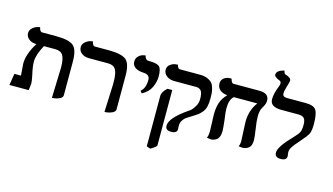

<svg xmlns="http://www.w3.org/2000/svg" viewBox="-104 -1110 2931 1692"><g transform="rotate(15 1362.0 -264.5)"><path d="M392.1 13.2 399.9 -235.8Q400.9 -244.6 400.9 -262.2Q400.9 -344.2 380.4 -376.7Q359.9 -409.2 311 -409.2H206.1Q156.2 -316.4 155.8 -256.8Q155.8 -209 172.9 -137.2Q185.1 -77.1 184.1 -61Q183.1 -52.2 180.7 -30.5Q178.2 -8.8 176.8 0H1L18.1 -106H78.1Q77.1 -112.8 75.2 -143.1Q74.2 -155.3 73 -172.1Q71.8 -189 70.8 -200Q69.8 -210.9 69.8 -213.9Q69.8 -300.8 137.2 -409.2Q94.2 -409.2 67.6 -431.2Q41 -453.1 41 -484.9Q41 -512.7 63.5 -532.2Q85.9 -551.8 108.4 -557.1L130.9 -562Q138.7 -522 159.2 -522H284.2Q406.2 -522 447 -486.6Q487.8 -451.2 487.8 -344.2V-37.1Q487.8 -17.1 463.9 -4.6Q439.9 7.8 416 10.7Z M871.6 13.2 881.8 -235.8Q881.8 -235.8 881.8 -262.2Q881.8 -344.2 861.3 -376.7Q840.8 -409.2 791.5 -409.2H618.7Q574.7 -409.2 548.1 -431.2Q521.5 -453.1 521.5 -484.9Q521.5 -512.7 543.9 -532.2Q566.4 -551.8 589.4 -557.1L611.8 -562Q621.6 -522 639.6 -522H764.6Q886.7 -522 927.7 -486.6Q968.8 -451.2 968.8 -344.2V-37.1Q968.8 -17.1 944.6 -4.6Q920.4 7.8 896 10.7Z M1146.5 -230 1130.4 -250Q1172.4 -282.2 1172.4 -360.8Q1172.4 -407.7 1114.3 -410.2Q1064.5 -412.1 1037.4 -431.6Q1010.3 -451.2 1010.3 -484.9Q1010.3 -515.6 1030.8 -534.9Q1051.3 -554.2 1072.3 -558.1L1093.3 -562Q1096.2 -543.9 1104.7 -534.4Q1113.3 -524.9 1121.3 -523.4Q1129.4 -522 1143.6 -522Q1209.5 -522 1231 -500.5Q1252.4 -479 1252.4 -410.2Q1252.4 -365.2 1229.5 -313.7Q1206.5 -262.2 1146.5 -230Z M1344.7 221.2 1310.1 209V-252Q1310.1 -290 1356 -328.1H1398.9V178.2Q1398.9 188 1344.7 221.2ZM1536.1 -42Q1536.1 -42 1536.1 -29.8Q1537.1 -22.9 1537.1 -6.8Q1537.1 30.3 1481.9 29.8Q1431.2 29.8 1431.2 -12.2Q1431.2 -83 1581.1 -186Q1593.3 -192.9 1607.2 -205.3Q1621.1 -217.8 1638.9 -247.8Q1656.7 -277.8 1656.7 -310.1Q1656.7 -326.2 1656.2 -336.7Q1655.8 -347.2 1652.3 -362.5Q1648.9 -377.9 1642.8 -387Q1636.7 -396 1625.2 -402.6Q1613.8 -409.2 1597.2 -409.2H1397Q1352.1 -409.2 1324 -431.6Q1295.9 -454.1 1295.9 -486.8Q1295.9 -516.6 1319.3 -534.2Q1342.8 -551.8 1365.7 -554.7L1389.2 -557.1Q1397 -522 1417 -522H1601.1Q1641.1 -522 1669.4 -509.5Q1697.8 -497.1 1711.9 -480.5Q1726.1 -463.9 1733.4 -436Q1740.7 -408.2 1741.9 -390.6Q1743.2 -373 1743.2 -344.2Q1743.2 -300.3 1736.1 -269.5Q1729 -238.8 1709.5 -215.8Q1689.9 -192.9 1673.3 -180.9Q1656.7 -168.9 1621.1 -147Q1588.9 -127.9 1574.5 -116.9Q1560.1 -106 1548.1 -86.4Q1536.1 -66.9 1536.1 -42Z M2186.5 -298.8Q2186.5 -256.8 2196.3 -196.8Q2208.5 -114.7 2208.5 -87.9Q2208.5 -34.7 2183.1 -15.9Q2157.7 2.9 2125.5 2.9L2091.3 -1Q2102.5 -18.1 2102.5 -53.2Q2102.5 -74.2 2098.6 -138.2Q2094.7 -202.1 2094.7 -224.1Q2094.7 -331.1 2153.3 -408.2H1939.5Q1901.4 -378.4 1901.4 -293.9Q1901.4 -264.2 1911.6 -195.8Q1920.4 -116.7 1920.4 -96.2Q1920.4 -38.1 1895 -17.1Q1869.6 3.9 1837.4 3.9Q1837.4 3.9 1801.8 -2Q1814 -21 1813.5 -69.8Q1813.5 -85 1811.5 -119.1Q1811.5 -119.1 1811.5 -142.1Q1808.6 -181.2 1808.6 -216.8Q1808.6 -277.8 1823.5 -323Q1838.4 -368.2 1878.4 -409.2Q1832.5 -414.1 1809.1 -436Q1785.6 -458 1785.6 -492.2Q1785.6 -524.4 1808.6 -541.7Q1831.5 -559.1 1854.5 -560.1L1877.4 -561Q1888.7 -521 1904.3 -521H2141.6Q2230.5 -521 2230.5 -453.1Q2230.5 -423.3 2206.5 -384.8Q2186.5 -355 2186.5 -298.8Z M2353 -556.2Q2353 -535.2 2364 -528.6Q2375 -522 2396 -522H2564Q2639.2 -522 2660.6 -486.6Q2682.1 -451.2 2682.1 -360.8Q2682.1 -299.8 2669.2 -272.9Q2656.2 -246.1 2599.1 -181.2Q2562 -140.1 2544.9 -114.5Q2527.8 -88.9 2527.8 -64Q2527.8 -54.2 2530.3 -43.9Q2532.2 -31.7 2532.2 -28.8Q2532.2 11.2 2478 11.2Q2423.8 11.2 2423.8 -33.2Q2423.8 -87.4 2539.1 -205.1Q2575.2 -242.2 2585.7 -263.7Q2596.2 -285.2 2596.2 -332Q2596.2 -371.1 2582 -389.6Q2567.9 -408.2 2524.9 -408.2H2374Q2269 -408.2 2269 -478Q2269 -528.8 2295.9 -595.2Q2304.7 -615.2 2305.2 -629.9Q2305.2 -649.9 2288.1 -654.8Q2240.2 -673.8 2240.2 -693.8Q2240.2 -733.9 2310.1 -750Q2314.9 -723.1 2326.2 -719.2Q2381.3 -704.1 2380.9 -674.8Q2380.9 -672.9 2372.1 -638.9Q2363.3 -605 2359.9 -597.2H2360.8Q2353 -575.2 2353 -556.2Z"/></g></svg>

Font: Linux Libertine
Style: Semibold
Weight: 600
Designer: Philipp H. Poll
Foundry: Philipp H. Poll
Version: Version 5.1.2 ; ttfautohint (v0.9)